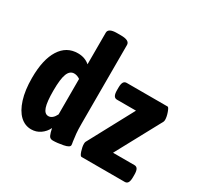

<svg xmlns="http://www.w3.org/2000/svg" viewBox="-158 -952 1203 1158"><g transform="rotate(30 443.0 -373.0)"><path d="M35 -264Q35 -392 79 -461.5Q123 -531 202 -531Q251 -531 284 -502V-722Q284 -754 344 -754H372Q432 -754 432 -722V-176Q432 -130 434.5 -106Q437 -82 441 -53Q444 -40 444 -31Q444 -15 403.5 -7Q363 1 332 1Q312 1 304.5 -15.5Q297 -32 291 -62Q276 -31 248 -11.5Q220 8 185 8Q141 8 107.5 -23.5Q74 -55 54.5 -116.5Q35 -178 35 -264ZM284 -153V-400Q264 -414 243 -414Q213 -414 199 -378.5Q185 -343 185 -261Q185 -183 197 -148Q209 -113 235 -113Q264 -113 284 -153ZM505 -76Q505 -84 507 -90L677 -406H545Q530 -406 523 -418Q516 -430 516 -456V-473Q516 -499 523 -511Q530 -523 545 -523H830Q837 -523 847 -495Q857 -467 857 -446Q857 -437 854 -431L684 -117H833Q848 -117 855 -105Q862 -93 862 -67V-50Q862 -24 855 -12Q848 0 833 0H532Q523 0 514 -27.5Q505 -55 505 -76Z"/></g></svg>

Font: Asap Condensed
Style: Bold
Weight: 700
Designer: Pablo Cosgaya
Foundry: Omnibus-Type
Version: Version 1.010; ttfautohint (v1.8)